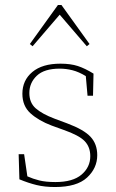

<svg xmlns="http://www.w3.org/2000/svg" viewBox="-20 -739 466 772"><path d="M201 13Q160 13 127 5Q94 -3 58 -18L55 -119H77L90 -30Q112 -20 138 -13.5Q164 -7 203 -7Q273 -7 308 -37Q343 -67 343 -111Q343 -148 320.5 -171.5Q298 -195 235 -217L188 -234Q135 -254 102.5 -283.5Q70 -313 70 -362Q70 -416 110 -449.5Q150 -483 223 -483Q264 -483 293 -473.5Q322 -464 356 -443L354 -354H332L325 -433Q297 -450 271.5 -456.5Q246 -463 220 -463Q158 -463 128 -434.5Q98 -406 98 -365Q98 -326 123.5 -303.5Q149 -281 199 -262L250 -243Q317 -218 344 -189Q371 -160 371 -115Q371 -63 330 -25Q289 13 201 13ZM329 -553 220 -680 111 -553 100 -562 213 -719H227L340 -562Z"/></svg>

Font: Source Serif Pro ExtraLight
Style: Regular
Weight: 200
Designer: Frank Grießhammer
Foundry: Adobe Systems Incorporated
Version: Version 3.001;hotconv 1.0.111;makeotfexe 2.5.65597